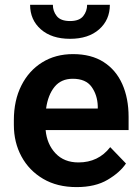

<svg xmlns="http://www.w3.org/2000/svg" viewBox="-20 -761 578 791"><path d="M295.4 9.8Q215.3 9.8 157.5 -24.4Q99.6 -58.6 68.4 -116.5Q37.1 -174.3 37.1 -246.1V-265.6Q37.1 -347.2 67.9 -408.4Q98.6 -469.7 153.6 -503.9Q208.5 -538.1 280.8 -538.1Q356 -538.1 407 -505.4Q458 -472.7 483.9 -414.3Q509.8 -356 509.8 -279.3V-225.1H168Q173.3 -167 208.7 -129.4Q244.1 -91.8 303.2 -91.8Q385.3 -91.8 434.1 -154.8L499 -87.4Q474.1 -50.3 423.3 -20.3Q372.6 9.8 295.4 9.8ZM279.8 -436.5Q231.9 -436.5 204.8 -403.3Q177.7 -370.1 169.9 -314H382.8V-323.7Q381.3 -369.6 357.4 -403.1Q333.5 -436.5 279.8 -436.5ZM338.9 -741.2H432.6Q432.6 -679.2 388.4 -640.1Q344.2 -601.1 268.6 -601.1Q192.9 -601.1 148.4 -640.1Q104 -679.2 104 -741.2H197.8Q197.8 -714.8 213.9 -694.6Q230 -674.3 268.6 -674.3Q306.6 -674.3 322.8 -694.6Q338.9 -714.8 338.9 -741.2Z"/></svg>

Font: Vazirmatn RD UI FD SemiBold
Style: Regular
Weight: 600
Designer: Saber Rastikerdar
Foundry: Saber Rastikerdar
Version: Version 33.003